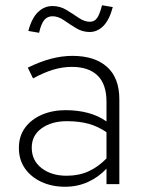

<svg xmlns="http://www.w3.org/2000/svg" viewBox="-20 -702 552 732"><path d="M228 10Q178 10 138 -8.5Q98 -27 75 -60Q52 -93 52 -138Q52 -183 75.5 -215Q99 -247 139.5 -264.5Q180 -282 230 -282Q276 -282 315.5 -271.5Q355 -261 386 -239V-314Q386 -381 352 -414Q318 -447 254 -447Q219 -447 183.5 -436.5Q148 -426 106 -403L86 -444Q176 -489 256 -489Q341 -489 388 -447Q435 -405 435 -323V0H386V-59Q355 -26 315 -8Q275 10 228 10ZM101 -139Q101 -90 138.5 -61Q176 -32 234 -32Q281 -32 318 -49Q355 -66 386 -98V-198Q354 -220 318 -230Q282 -240 235 -240Q177 -240 139 -213Q101 -186 101 -139ZM129 -577 88 -584Q101 -633 125 -656Q149 -679 180 -679Q209 -679 233.5 -664Q258 -649 280 -634Q302 -619 323 -619Q340 -619 350 -633Q360 -647 369 -682L410 -675Q397 -626 374 -603Q351 -580 322 -580Q294 -580 269.5 -595Q245 -610 223.5 -625Q202 -640 180 -640Q161 -640 149 -626Q137 -612 129 -577Z"/></svg>

Font: Red Hat Text VF
Style: Regular
Weight: 300
Designer: Pentagram, MCKL
Foundry: Pentagram, MCKL
Version: Version 1.023